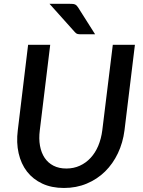

<svg xmlns="http://www.w3.org/2000/svg" viewBox="-20 -948 728 977"><path d="M317.5 -90.5Q355 -90.5 386.2 -104.8Q417.5 -119 441.2 -144.8Q465 -170.5 480 -206.2Q495 -242 500.5 -285L554 -720H666.5L613.5 -285Q605.5 -222 580 -168.2Q554.5 -114.5 514.5 -75.2Q474.5 -36 421.5 -13.8Q368.5 8.5 305.5 8.5Q242.5 8.5 195 -13.8Q147.5 -36 117.2 -75.2Q87 -114.5 74.8 -168.2Q62.5 -222 70.5 -285L123 -720H235.5L182.5 -285Q177 -242 183.5 -206.2Q190 -170.5 207.2 -144.8Q224.5 -119 252.2 -104.8Q280 -90.5 317.5 -90.5ZM336 -928.5Q344.5 -928.5 350.5 -928Q356.5 -927.5 361.2 -925.5Q366 -923.5 369.8 -919.8Q373.5 -916 377.5 -910L464 -773.5H393Q381.5 -773.5 374.8 -775Q368 -776.5 361 -784.5L232 -928.5Z"/></svg>

Font: Lato 2
Style: Italic
Weight: 600
Italic angle: -7°
Designer: Lukasz Dziedzic with Adam Twardoch and Botio Nikoltchev
Foundry: tyPoland Lukasz Dziedzic
Version: Version 2.015; 2015-08-06; http://www.latofonts.com/